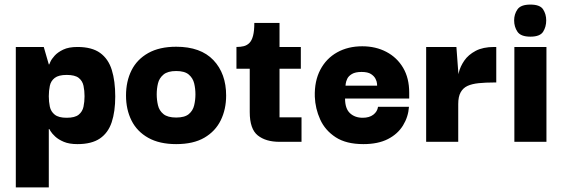

<svg xmlns="http://www.w3.org/2000/svg" viewBox="-20 -619 2449 838"><path d="M318 10Q282 10 258.5 0Q235 -10 221 -23Q207 -36 201 -46Q195 -56 195 -56H193V199H49V-414H171L193 -338H195Q195 -338 200 -349.5Q205 -361 218.5 -376Q232 -391 256 -402.5Q280 -414 318 -414Q381 -414 417 -388Q453 -362 468 -313.5Q483 -265 483 -198Q483 -132 467.5 -85.5Q452 -39 416 -14.5Q380 10 318 10ZM271 -105Q307 -105 323.5 -118.5Q340 -132 344.5 -153.5Q349 -175 349 -199Q349 -223 344.5 -244.5Q340 -266 323.5 -279Q307 -292 271 -292Q236 -292 219 -279Q202 -266 197.5 -244.5Q193 -223 193 -199Q193 -175 197.5 -153.5Q202 -132 219 -118.5Q236 -105 271 -105Z M749 10Q676 10 627 -17.5Q578 -45 554 -93Q530 -141 530 -202Q530 -264 554 -312Q578 -360 627 -387.5Q676 -415 749 -415Q856 -415 911.5 -356.5Q967 -298 967 -202Q967 -142 943.5 -94Q920 -46 872 -18Q824 10 749 10ZM749 -106Q786 -106 804 -121Q822 -136 827.5 -159.5Q833 -183 833 -207Q833 -232 827.5 -255Q822 -278 804 -293.5Q786 -309 749 -309Q712 -309 693.5 -293.5Q675 -278 669.5 -255Q664 -232 664 -207Q664 -183 669.5 -159.5Q675 -136 693.5 -121Q712 -106 749 -106Z M1200 0Q1140 0 1105 -28Q1070 -56 1070 -130V-332H1200V-107H1296V0ZM1012 -319V-414Q1030 -414 1044 -417.5Q1058 -421 1068.5 -431.5Q1079 -442 1084.5 -463Q1090 -484 1090 -519H1200V-414H1293V-319Z M1566 10Q1491 10 1445 -20Q1399 -50 1377.5 -97.5Q1356 -145 1354 -197Q1352 -265 1378 -314.5Q1404 -364 1451.5 -390.5Q1499 -417 1561 -417Q1620 -417 1666.5 -392.5Q1713 -368 1739.5 -323Q1766 -278 1766 -215Q1766 -215 1766 -204.5Q1766 -194 1766 -189H1486Q1486 -145 1507.5 -125Q1529 -105 1563 -105Q1592 -105 1609.5 -118.5Q1627 -132 1630 -153H1765Q1762 -109 1739 -71.5Q1716 -34 1673 -12Q1630 10 1566 10ZM1488 -245H1626Q1626 -245 1625.5 -254Q1625 -263 1619 -275Q1613 -287 1599 -296Q1585 -305 1558 -305Q1531 -305 1516 -296Q1501 -287 1495.5 -275Q1490 -263 1489 -254Q1488 -245 1488 -245Z M1840 0V-414H1972L1981 -293L1980 -203V0ZM1980 -165 1977 -258Q1976 -276 1982.5 -302.5Q1989 -329 2006.5 -354.5Q2024 -380 2056 -397Q2088 -414 2137 -414H2146V-259H2136Q2099 -259 2069.5 -256Q2040 -253 2020.5 -244Q2001 -235 1990.5 -216Q1980 -197 1980 -165Z M2225 0V-414H2365V0ZM2295 -459Q2253 -459 2238.5 -480.5Q2224 -502 2224 -530Q2224 -557 2238.5 -578Q2253 -599 2295 -599Q2337 -599 2350.5 -578Q2364 -557 2364 -530Q2364 -502 2350.5 -480.5Q2337 -459 2295 -459Z"/></svg>

Font: Darker Grotesque Black
Style: Regular
Weight: 900
Designer: Gabriel Lam
Foundry: TypeRant
Version: Version 1.000;gftools[0.9.28]